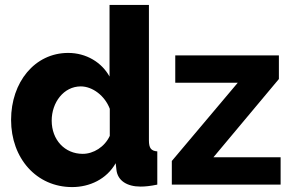

<svg xmlns="http://www.w3.org/2000/svg" viewBox="-20 -750 1188 780"><path d="M678 0H1120V-111H847L1113 -429V-525H692V-414H946L678 -96ZM273 10C344 10 413 -22 450 -87L453 -60C458 -16 496 8 551 8C569 8 590 6 619 0V-135C594 -137 585 -148 585 -180V-730H425V-439C393 -497 330 -535 257 -535C121 -535 25 -416 25 -263C25 -107 128 10 273 10ZM316 -125C243 -125 190 -182 190 -260C190 -334 239 -399 308 -399C356 -399 406 -361 426 -308V-198C405 -153 360 -125 316 -125Z"/></svg>

Font: Raleway
Style: ExtraBold
Weight: 800
Designer: Matt McInerney, Pablo Impallari, Rodrigo Fuenzalida
Foundry: Matt McInerney, Pablo Impallari, Rodrigo Fuenzalida
Version: Version 3.000